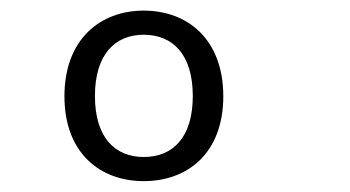

<svg xmlns="http://www.w3.org/2000/svg" viewBox="-20 -797 660 362"><path d="M401 -615.5C401 -723 333.5 -777 251 -777C169 -777 101.5 -723 101.5 -615.5C101.5 -508 169 -455.5 251 -455.5C333.5 -455.5 401 -508 401 -615.5ZM343.5 -616C343.5 -537.5 305.5 -501 251 -501C197 -501 159 -537.5 159 -616C159 -694.5 197 -731.5 251 -731.5C305.5 -731.5 343.5 -694.5 343.5 -616Z"/></svg>

Font: Monaspace Neon ExtraLight
Style: Regular
Weight: 200
Designer: Riley Cran & the Lettermatic Team
Foundry: Lettermatic
Version: Version 1.200 (Monaspace Neon)